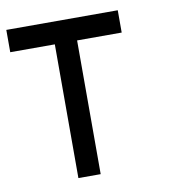

<svg xmlns="http://www.w3.org/2000/svg" viewBox="-70 -729 640 707"><g transform="rotate(-10 250.0 -375.5)"><path d="M0 -583.3V-666.7H416.7V-583.3H250V-83.3H166.7V-583.3Z"/></g></svg>

Font: Galmuri11 Condensed
Style: Regular
Weight: 400
Width: 3
Designer: Lee Minseo (quiple)
Version: Version 2.399;hotconv 1.1.1;makeotfexe 2.6.0 DEVELOPMENT